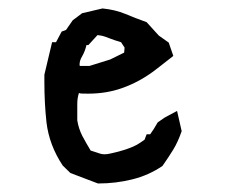

<svg xmlns="http://www.w3.org/2000/svg" viewBox="-20 -428 540 450"><path d="M84 -235.8Q84 -243.7 84 -252.9L102.1 -329.1H111.3L124.5 -354L134.8 -357.9L150.4 -380.4L172.4 -397L220.2 -408.2Q250 -405.3 273.9 -395.3Q297.9 -385.3 323.7 -376L352.1 -344.7L375.5 -328.1L386.2 -296.9L346.7 -266.1Q308.6 -236.3 265.1 -221.2Q229 -208.5 186.5 -208.5Q171.4 -208.5 168.5 -209L165 -210Q161.1 -198.2 161.1 -184.1V-146Q164.1 -127 172.9 -109.4Q182.1 -92.3 192.4 -75.2Q204.6 -71.3 214.8 -67.9Q219.2 -66.4 225.3 -66.4Q231.4 -66.4 239.7 -68.4Q278.3 -76.7 300.3 -88.4Q309.6 -93.8 318.8 -100.6L323.7 -113.3H332L340.3 -125.5L349.6 -141.1L365.7 -152.3L395 -168L405.8 -120.6Q397 -95.2 386.2 -77.6Q375.5 -60.1 360.8 -39.1Q328.6 -17.1 290 -7.6Q251.5 2 210.9 2H209.5L145 -22.5L127 -40Q95.2 -87.9 88.9 -141.6Q84 -186.5 84 -235.8ZM183.6 -322.3H182.6Q179.7 -308.6 171.9 -294.9Q166.5 -286.1 166.5 -276.4Q166.5 -274.9 167 -273.4H189.5L238.3 -288.6L271 -304.7L272 -316.4L263.7 -329.1Q247.1 -334 236.8 -338.1Q226.6 -342.3 220.5 -343.8Q214.4 -345.2 208.5 -345.7L187 -322.3Z"/></svg>

Font: Bakudai
Style: Bold
Weight: 700
Version: Version 1.48